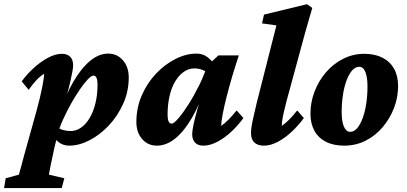

<svg xmlns="http://www.w3.org/2000/svg" viewBox="-101 -703 1986 937"><path d="M-81.1 214.8 -73.2 167 -8.8 149.4Q-5.9 138.7 0.5 116.2Q6.8 93.8 16.6 55.7L76.2 -158.2Q95.7 -229.5 105 -277.3Q114.3 -325.2 114.3 -342.8Q94.7 -331.1 76.7 -312Q58.6 -293 39.1 -264.6L4.9 -305.7Q29.3 -339.8 63 -370.6Q96.7 -401.4 132.8 -420.9Q168.9 -440.4 201.2 -440.4Q226.6 -440.4 241.2 -426.3Q255.9 -412.1 255.9 -383.8Q255.9 -363.3 241.2 -300.3Q226.6 -237.3 195.3 -145.5H188.5Q217.8 -236.3 255.9 -302.2Q293.9 -368.2 337.4 -404.8Q380.9 -441.4 426.8 -441.4Q470.7 -441.4 499 -408.7Q527.3 -376 527.3 -325.2Q527.3 -256.8 500 -196.3Q472.7 -135.7 429.2 -89.8Q385.7 -43.9 335 -18.1Q284.2 7.8 237.3 7.8Q206.1 7.8 184.6 -9.8Q163.1 -27.3 140.6 -57.6L171.9 -86.9Q187.5 -74.2 206.1 -68.8Q224.6 -63.5 243.2 -63.5Q270.5 -63.5 294.4 -80.1Q318.4 -96.7 336.4 -127Q354.5 -157.2 364.7 -198.7Q375 -240.2 375 -291Q375 -311.5 370.1 -322.8Q365.2 -334 355.5 -334Q344.7 -334 327.1 -315.4Q309.6 -296.9 288.1 -265.6Q266.6 -234.4 245.1 -195.8Q223.6 -157.2 205.6 -117.2Q187.5 -77.1 177.7 -40L176.8 -32.2L165 15.6Q152.3 72.3 145.5 106.9Q138.7 141.6 137.7 149.4L212.9 167L200.2 214.8Z M665 7.8Q620.1 7.8 592.3 -24.9Q564.5 -57.6 564.5 -107.4Q564.5 -176.8 590.8 -237.3Q617.2 -297.9 660.6 -343.8Q704.1 -389.6 755.9 -415.5Q807.6 -441.4 858.4 -441.4Q889.6 -441.4 912.6 -423.3Q935.5 -405.3 959 -373L918.9 -342.8Q904.3 -355.5 885.7 -362.3Q867.2 -369.1 847.7 -369.1Q819.3 -369.1 795.4 -352.1Q771.5 -335 753.4 -304.7Q735.4 -274.4 726.1 -232.9Q716.8 -191.4 716.8 -142.6Q716.8 -122.1 721.7 -110.8Q726.6 -99.6 737.3 -99.6Q747.1 -99.6 769.5 -125.5Q792 -151.4 819.3 -194.3Q846.7 -237.3 872.1 -289.1Q897.5 -340.8 913.1 -392.6L931.6 -401.4L964.8 -432.6H1064.5Q1047.9 -382.8 1032.2 -330.1Q1016.6 -277.3 1004.4 -229Q992.2 -180.7 985.4 -144Q978.5 -107.4 978.5 -88.9Q996.1 -100.6 1015.1 -120.1Q1034.2 -139.6 1053.7 -164.1L1086.9 -127Q1062.5 -92.8 1029.3 -61.5Q996.1 -30.3 960 -11.2Q923.8 7.8 891.6 7.8Q865.2 7.8 851.1 -6.8Q836.9 -21.5 836.9 -47.9Q836.9 -64.5 843.3 -94.7Q849.6 -125 862.8 -171.9Q876 -218.8 897.5 -284.2H904.3Q874 -194.3 835.9 -128.4Q797.9 -62.5 754.4 -27.3Q710.9 7.8 665 7.8Z M1186.5 7.8Q1157.2 7.8 1140.6 -7.3Q1124 -22.5 1124 -52.7Q1124 -66.4 1126 -81.1Q1127.9 -95.7 1133.8 -122.6Q1139.6 -149.4 1151.4 -199.2L1248 -579.1L1177.7 -588.9L1187.5 -631.8L1397.5 -682.6L1422.9 -664.1Q1403.3 -598.6 1389.6 -548.8Q1376 -499 1366.2 -462.9L1295.9 -204.1Q1289.1 -175.8 1283.7 -153.8Q1278.3 -131.8 1276.4 -115.2Q1274.4 -98.6 1274.4 -88.9Q1292 -100.6 1311 -120.1Q1330.1 -139.6 1349.6 -164.1L1381.8 -127Q1357.4 -92.8 1324.2 -61.5Q1291 -30.3 1255.4 -11.2Q1219.7 7.8 1186.5 7.8Z M1579.1 7.8Q1526.4 7.8 1489.3 -11.2Q1452.1 -30.3 1433.1 -65.4Q1414.1 -100.6 1414.1 -148.4Q1414.1 -204.1 1434.1 -256.3Q1454.1 -308.6 1489.7 -350.1Q1525.4 -391.6 1573.7 -416Q1622.1 -440.4 1676.8 -440.4Q1728.5 -440.4 1765.6 -421.4Q1802.7 -402.3 1822.3 -367.2Q1841.8 -332 1841.8 -283.2Q1841.8 -227.5 1821.8 -175.8Q1801.8 -124 1766.1 -82Q1730.5 -40 1682.6 -16.1Q1634.8 7.8 1579.1 7.8ZM1608.4 -59.6Q1627 -59.6 1642.6 -78.1Q1658.2 -96.7 1669.4 -127.9Q1680.7 -159.2 1686.5 -198.7Q1692.4 -238.3 1692.4 -280.3Q1692.4 -326.2 1682.1 -351.6Q1671.9 -377 1652.3 -377Q1632.8 -377 1617.2 -358.9Q1601.6 -340.8 1589.8 -309.1Q1578.1 -277.3 1572.3 -237.8Q1566.4 -198.2 1566.4 -156.2Q1566.4 -109.4 1577.6 -84.5Q1588.9 -59.6 1608.4 -59.6Z"/></svg>

Font: Crimson Pro ExtraBold
Style: Italic
Weight: 800
Italic angle: -12°
Designer: Jacques Le Bailly
Foundry: Baron von Fonthausen
Version: Version 1.003